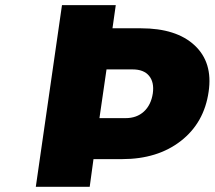

<svg xmlns="http://www.w3.org/2000/svg" viewBox="-20 -721 828 741"><path d="M118.2 0 219.2 -701.2H426.8L414.1 -611.8H523.9Q660.6 -611.8 731.2 -545.9Q801.8 -480 785.2 -367.2Q768.1 -247.1 678 -177Q587.9 -106.9 451.2 -106.9H340.8L326.2 0ZM363.8 -265.1H464.8Q507.8 -265.1 535.4 -290.5Q563 -315.9 569.8 -360.8Q575.7 -403.8 555.2 -428.5Q534.7 -453.1 492.2 -453.1H391.1Z"/></svg>

Font: Trueno ExtraBold
Style: Italic
Weight: 800
Designer: Julieta Ulanovsky
Foundry: Julieta Ulanovsky
Version: Version 3.001b | FøM Fix